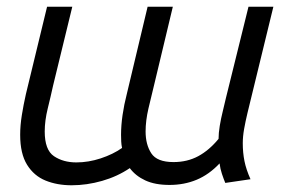

<svg xmlns="http://www.w3.org/2000/svg" viewBox="-20 -538 860 571"><path d="M193 13Q150 13 115.5 -1Q81 -15 60.5 -48Q40 -81 40 -137Q40 -165 45 -196Q50 -227 57 -258L120 -518H195L138 -284Q131 -252 122 -215.5Q113 -179 113 -147Q113 -92 140.5 -73.5Q168 -55 207 -55Q243 -55 279.5 -67Q316 -79 343 -98Q341 -107 340.5 -117Q340 -127 340 -137Q340 -165 344.5 -196Q349 -227 357 -258L419 -518H494L438 -284Q430 -252 421.5 -215.5Q413 -179 413 -147Q413 -108 430 -82Q447 -56 496 -56Q537 -56 569.5 -73.5Q602 -91 630 -125Q630 -142 633.5 -163.5Q637 -185 642.5 -207Q648 -229 652 -247L719 -518H793L716 -202Q710 -177 706 -154.5Q702 -132 702 -112Q702 -84 707 -59Q712 -34 725 -5L650 6Q645 -6 640 -21Q635 -36 633 -52Q602 -19 565 -3.5Q528 12 484 12Q441 12 412 -1.5Q383 -15 366 -38Q329 -13 283.5 0Q238 13 193 13Z"/></svg>

Font: Ubuntu Sans
Style: Italic
Weight: 400
Italic angle: -13.5°
Designer: Dalton Maag Ltd
Foundry: Dalton Maag Ltd
Version: Version 1.006